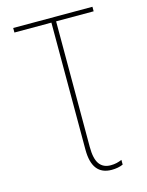

<svg xmlns="http://www.w3.org/2000/svg" viewBox="-128 -792 785 1023"><g transform="rotate(-15 265.0 -281.0)"><path d="M359 152Q251 152 251 12V-689H47V-714H484V-689H277V4Q277 69 298 98Q319 127 360 127Q378 127 393 123.5Q408 120 422 114V140Q395 152 359 152Z"/></g></svg>

Font: Noto Sans Mono Condensed Thin
Style: Regular
Weight: 100
Width: 3
Designer: Monotype Design Team
Foundry: Monotype Imaging Inc.
Version: Version 2.014; ttfautohint (v1.8.4.7-5d5b)